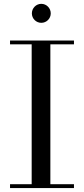

<svg xmlns="http://www.w3.org/2000/svg" viewBox="-20 -956 427 976"><path d="M142 -888C142 -861.5 163.5 -840 190 -840C216.5 -840 238 -861.5 238 -888C238 -914.5 216.5 -936.5 190 -936.5C163.5 -936.5 142 -914.5 142 -888ZM31 -19.5V0H356V-19.5H236V-730.5H356V-750H31V-730.5H141V-19.5Z"/></svg>

Font: Bodoni* 11
Style: Regular
Weight: 400
Version: Version 2.3